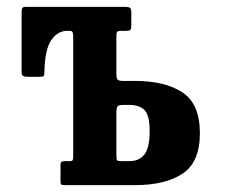

<svg xmlns="http://www.w3.org/2000/svg" viewBox="-20 -540 678 560"><path d="M168 0Q160 0 158.2 -2.5Q156.5 -5 156.5 -13V-59Q156.5 -66.5 160 -68.2Q163.5 -70 170.5 -70H182.5Q190.5 -70 192 -73Q193.5 -76 193.5 -83.5V-431.5Q193.5 -442 191.8 -446Q190 -450 182.5 -450H176Q148 -450 129.2 -422.5Q110.5 -395 109.5 -328Q109.5 -321 107.5 -318.5Q105.5 -316 98 -316H58.5Q43 -316 43 -327.5V-504Q43 -512.5 45 -516.2Q47 -520 55 -520H345Q355 -520 359 -517.2Q363 -514.5 363 -503.5V-466Q363 -455.5 360.2 -452.8Q357.5 -450 347 -450H332Q323.5 -450 321.5 -446.8Q319.5 -443.5 319.5 -435V-323.5Q319.5 -312 323 -308Q326.5 -304 338.5 -304H373Q462 -304 512.5 -270.2Q563 -236.5 563 -151.5Q563 -67 512.5 -33.5Q462 0 373 0ZM357 -70Q386.5 -70 401.5 -89.8Q416.5 -109.5 416.5 -156.5Q416.5 -204 401.5 -219Q386.5 -234 357 -234H338.5Q326 -234 322.8 -229.8Q319.5 -225.5 319.5 -209.5V-88Q319.5 -76 321.2 -73Q323 -70 333.5 -70Z"/></svg>

Font: Besley* Condensed Semi
Style: Regular
Weight: 600
Width: 3
Designer: Owen Earl
Foundry: indestructible type*
Version: Version 3.000; ttfautohint (v1.8.3)